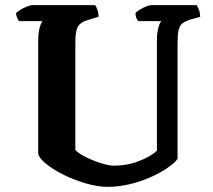

<svg xmlns="http://www.w3.org/2000/svg" viewBox="-20 -724 825 744"><path d="M398 0Q358 0 312 -13.5Q266 -27 225 -47.5Q184 -68 157 -90.5Q130 -113 128 -130V-565Q128 -596 133.5 -616Q139 -636 145 -642H54Q51 -646 47 -654Q43 -662 42 -673Q47 -679 59.5 -686.5Q72 -694 85 -699Q98 -704 104 -704H349Q353 -698 357.5 -686Q362 -674 362 -659L319 -646Q292 -638 282 -621Q272 -604 272 -560V-143Q286 -128 315 -114Q344 -100 374 -91Q404 -82 422 -82Q473 -82 519 -100Q565 -118 588 -140V-564Q588 -596 593.5 -616Q599 -636 605 -642H516Q512 -646 508.5 -654Q505 -662 505 -673Q510 -680 522 -687Q534 -694 546.5 -699Q559 -704 566 -704H742Q746 -698 750.5 -687Q755 -676 756 -659L717 -648Q698 -642 687 -633.5Q676 -625 672 -607Q668 -589 668 -555V-108Q655 -91 627 -72Q599 -53 561.5 -36.5Q524 -20 481.5 -10Q439 0 398 0Z"/></svg>

Font: Texturina
Style: Bold
Weight: 700
Designer: Guillermo Torres Carreño
Foundry: Omnibus-Type
Version: Version 1.002; ttfautohint (v1.8.3)